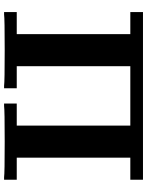

<svg xmlns="http://www.w3.org/2000/svg" viewBox="90 -810 720 940"><g transform="rotate(90 450.0 -340.0)"><path d="M400 0Q380 -3 226 -3Q70 -3 51 0H39V-62H147V-618H39V-680H860V-618H752V-62H860V0H848Q828 -3 674 -3Q518 -3 499 0H487V-62H595V-618H304V-62H412V0Z"/></g></svg>

Font: KaTeX_Main
Style: Bold
Weight: 700
Version: Version 1.1; ttfautohint (v1.3)